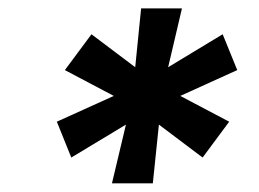

<svg xmlns="http://www.w3.org/2000/svg" viewBox="-20 -747 605 449"><path d="M241.8 -318.2 274.5 -455.6 146.7 -378.6 112.9 -462.4 246.1 -522.7 131.7 -583.1 193.9 -666.9 296.2 -589.8 310 -727.3H405.5L373.2 -589.8L500.7 -666.9L534.8 -583.1L401.6 -522.7L516 -462.4L453.8 -378.6L351.6 -455.6L337.4 -318.2Z"/></svg>

Font: Inter UI
Style: Bold Italic
Weight: 700
Italic angle: 9.39999°
Designer: Rasmus Andersson
Foundry: rsms
Version: 3.2;8d6f07862